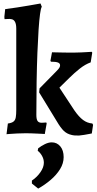

<svg xmlns="http://www.w3.org/2000/svg" viewBox="-20 -762 557 1098"><path d="M25 -55.7Q47.5 -58.8 57.6 -67.1Q67.7 -75.3 70.3 -91.6Q73 -107.9 73 -134.1V-598.5Q73 -648.4 44.6 -652.5Q36.1 -654.3 24.7 -653.4Q13.3 -652.5 6.1 -652.5Q5.6 -656.2 5.4 -659.6Q5.3 -662.9 4.9 -665.6L9.6 -709.8Q43.7 -714.2 79.2 -719.6Q114.7 -725.1 144.8 -730.3Q174.9 -735.5 193.3 -738.8Q211.7 -742 211.7 -742L219.1 -723.1Q213.7 -716.1 209.1 -682.4Q204.4 -648.7 200.6 -592.1Q196.9 -535.5 193.9 -460.2Q190.9 -384.8 189.4 -295Q187.9 -205.1 187.9 -105.2Q187.9 -80.1 194.8 -70.1Q201.8 -60 218.1 -60Q224.4 -60 234.4 -60.8Q244.5 -61.6 244.5 -61.6L246.9 -56.2L236.1 4.4Q236.1 4.4 224.9 3.6Q213.6 2.9 196.7 2.2Q179.8 1.5 161.6 0.7Q143.4 0 128.5 0Q103.8 0 78.1 1.3Q52.4 2.5 34.9 4Q17.3 5.5 17.3 5.5ZM203.9 -233.5 206.4 -256.8 302.8 -355Q315 -367.1 319.3 -374.4Q323.6 -381.6 323.6 -388.6Q323.6 -399.6 311.5 -404.4Q299.5 -409.2 271.4 -409.2L268.4 -414.2L277.4 -463Q277.4 -463 297.4 -462.5Q317.4 -462 345.2 -461.5Q373 -461 397.7 -461Q420.8 -461 445.3 -462.3Q469.8 -463.6 487.1 -464.6Q504.5 -465.7 504.5 -465.7L507.5 -460.7L498.6 -405.3Q467.1 -394 436.2 -369.5Q405.4 -345.1 376.4 -316.4Q347.4 -287.7 319.8 -260.7L405.5 -130.6Q431 -93.8 454.9 -76Q478.8 -58.1 508 -55.8L512.3 -48.1L505 1.2Q505 1.2 491.7 3.8Q478.5 6.5 461.4 9.3Q444.4 12.2 431.9 13.1Q418.7 13.5 407.3 12.6Q395.8 11.6 388.3 9.4Q362.8 3.7 344.6 -13.8Q326.4 -31.3 304.8 -68.3ZM198.4 316.5 162.4 287.5V270.7Q191.9 250.8 211.3 222.6Q230.8 194.5 230.8 168.5Q230.8 148.5 220.8 130.3Q210.9 112 195.7 100.2L198.2 86.2Q215.8 72.4 236.8 62.2Q257.8 52.1 276 52.1Q305.8 52.1 324.9 75Q344 97.8 344 136.6Q344 172.2 323.5 205.3Q303 238.4 270.1 266.5Q237.2 294.7 198.4 316.5Z"/></svg>

Font: Alegreya
Style: Regular
Weight: 400
Designer: Juan Pablo del Peral
Foundry: Huerta Tipografica
Version: Version 2.009